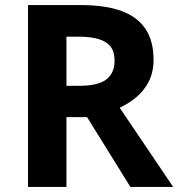

<svg xmlns="http://www.w3.org/2000/svg" viewBox="-20 -734 700 754"><path d="M298 -714Q395 -714 458 -690.5Q521 -667 552 -619.5Q583 -572 583 -500Q583 -451 564.5 -414.5Q546 -378 515.5 -352.5Q485 -327 450 -311L660 0H492L322 -274H241V0H90V-714ZM287 -590H241V-397H290Q365 -397 397.5 -422Q430 -447 430 -496Q430 -530 414.5 -550.5Q399 -571 367.5 -580.5Q336 -590 287 -590Z"/></svg>

Font: Noto Sans Cham
Style: Bold
Weight: 700
Version: Version 2.002